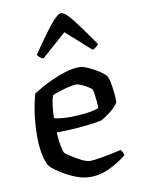

<svg xmlns="http://www.w3.org/2000/svg" viewBox="-85 -814 639 872"><g transform="rotate(-10 234.5 -378.0)"><path d="M261 0Q233 0 204 -10Q175 -20 149.5 -34.5Q124 -49 106 -62Q88 -75 83 -82Q70 -99 62 -137.5Q54 -176 54 -220Q54 -281 62 -334Q70 -387 80 -417Q94 -426 118.5 -440Q143 -454 173.5 -467.5Q204 -481 236 -490.5Q268 -500 297 -500Q313 -500 337.5 -489Q362 -478 384.5 -463.5Q407 -449 415 -438Q421 -431 425.5 -408.5Q430 -386 433 -360Q436 -334 435 -313Q420 -290 395.5 -272Q371 -254 356 -245Q346 -242 315 -237.5Q284 -233 239.5 -229.5Q195 -226 145 -226Q146 -194 151.5 -165Q157 -136 162 -129Q168 -123 188.5 -109.5Q209 -96 233 -84Q257 -72 272 -72Q288 -72 318 -77Q348 -82 376.5 -88Q405 -94 417 -97Q420 -93 424.5 -86Q429 -79 429 -70Q400 -46 355 -23Q310 0 261 0ZM218 -284Q255 -284 294 -289Q333 -294 350 -303Q350 -315 348.5 -333Q347 -351 344.5 -367Q342 -383 340 -389Q338 -393 324.5 -401.5Q311 -410 295 -417.5Q279 -425 268 -425Q258 -425 235.5 -420Q213 -415 190.5 -407.5Q168 -400 158 -395Q151 -377 147.5 -347Q144 -317 144 -292Q155 -288 176.5 -286Q198 -284 218 -284ZM144 -567Q133 -571 126 -577.5Q119 -584 117 -589Q171 -668 206 -712Q241 -756 258 -756Q276 -756 310.5 -711.5Q345 -667 399 -589Q396 -584 389 -577.5Q382 -571 371 -567L258 -668Z"/></g></svg>

Font: Texturina
Style: Regular
Weight: 400
Designer: Guillermo Torres Carreño
Foundry: Omnibus-Type
Version: Version 1.002; ttfautohint (v1.8.3)